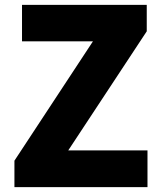

<svg xmlns="http://www.w3.org/2000/svg" viewBox="-20 -765 659 785"><path d="M39 0V-108L360 -596H70V-745H580V-637L259 -150H583V0Z"/></svg>

Font: Source Han Sans SC Heavy
Style: Regular
Weight: 900
Designer: Ryoko NISHIZUKA Ë•øÂ°öÊ∂ºÂ≠ê (kana, bopomofo & ideographs); Paul D. Hunt (Latin, Greek & Cyrillic); Sandoll Communicatio
Foundry: Adobe
Version: Version 2.004;hotconv 1.0.118;makeotfexe 2.5.65603